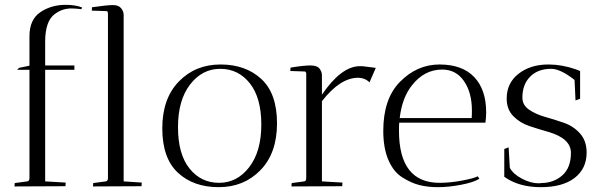

<svg xmlns="http://www.w3.org/2000/svg" viewBox="-20 -771 2489 795"><path d="M40 1 41 -13 93 -20Q102 -21 102 -34V-482H51L59 -490L102 -499V-621Q102 -690 147 -720.5Q192 -751 252 -751Q292 -751 320 -740L317 -733Q293 -736 275.5 -736Q258 -736 241.5 -731Q225 -726 207 -713Q167 -684 167 -598V-500H288V-482H167V-20L252 -15Q252 -14 251 0Z M365 1 366 -13 418 -20Q425 -21 427 -30V-714Q427 -725 421 -725L360 -727L361 -741Q424 -750 447.5 -750Q471 -750 481.5 -737Q492 -724 492 -709V-20L567 -15Q567 -14 566 0Z M885.5 4Q781 4 716.5 -56Q652 -116 652 -239.5Q652 -363 720.5 -433.5Q789 -504 893 -504Q997 -504 1062 -444Q1127 -384 1127 -260.5Q1127 -137 1058.5 -66.5Q990 4 885.5 4ZM892 -486Q817 -486 767 -421Q717 -356 717 -244.5Q717 -133 764.5 -73.5Q812 -14 887 -14Q962 -14 1012 -79Q1062 -144 1062 -255Q1062 -366 1014.5 -426Q967 -486 892 -486Z M1313 -459V-379Q1392 -495 1468 -497Q1474 -497 1480 -497L1536 -490L1510 -430Q1491 -449 1461 -449Q1388 -448 1313 -352V-20L1398 -15Q1398 -14 1397 0L1187 1Q1187 -8 1188 -13L1240 -20Q1248 -21 1248 -34V-468Q1246 -475 1242 -475L1182 -477L1183 -491Q1237 -500 1265 -500Q1293 -500 1303 -487Q1313 -474 1313 -459Z M1632 -230Q1632 -14 1800 -14Q1844 -14 1894 -23.5Q1944 -33 1958 -41L1965 -31Q1942 -16 1889.5 -6Q1837 4 1793.5 4Q1750 4 1715.5 -5Q1681 -14 1645 -37Q1609 -60 1588 -109Q1567 -158 1567 -229Q1567 -361 1635 -431Q1706 -504 1800 -504Q1894 -504 1943.5 -452Q1993 -400 1993 -306Q1993 -286 1990 -263H1633Q1632 -252 1632 -230ZM1934 -313Q1934 -388 1901 -435.5Q1868 -483 1811 -483Q1737 -483 1686 -418Q1645 -367 1635 -282H1933Q1934 -293 1934 -313Z M2210 -12Q2216 -12 2222 -13Q2274 -14 2309 -45.5Q2344 -77 2344 -138Q2344 -198 2250 -225Q2211 -236 2172 -249Q2133 -262 2105.5 -290Q2078 -318 2078 -363Q2078 -427 2127 -465.5Q2176 -504 2251 -504Q2307 -504 2364 -484L2382 -477V-362L2363 -355L2359 -440Q2301 -486 2262 -486Q2207 -486 2175 -453.5Q2143 -421 2143 -367Q2143 -336 2170.5 -317Q2198 -298 2237 -287Q2276 -276 2315 -262.5Q2354 -249 2381.5 -218.5Q2409 -188 2409 -139Q2409 -73 2359.5 -34.5Q2310 4 2219 4Q2128 4 2068 -39V-154L2086 -161L2091 -76Q2105 -50 2141.5 -31Q2178 -12 2210 -12Z"/></svg>

Font: Antic Didone
Style: Regular
Weight: 400
Designer: Santiago Orozco
Foundry: Santiago Orozco
Version: Version 2.000